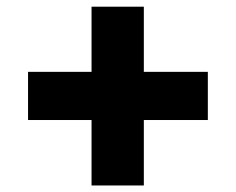

<svg xmlns="http://www.w3.org/2000/svg" viewBox="-20 -560 715 582"><path d="M65 -196.2H610V-342.2H65ZM257.5 -539.7V2.2H416V-539.7Z"/></svg>

Font: Jost* Book
Style: Regular
Weight: 400
Version: Version 3.000